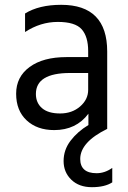

<svg xmlns="http://www.w3.org/2000/svg" viewBox="-20 -535 531 797"><path d="M446 222Q415 242 361.5 242Q308 242 276 211Q244 180 244 133.5Q244 87 273 49Q302 11 347 -16V-63Q296 5 205 5Q134 5 90.5 -35.5Q47 -76 47 -146Q47 -216 103 -257Q159 -298 256 -298H346V-323Q346 -383 319 -413.5Q292 -444 220 -444Q148 -444 84 -402V-479Q142 -515 234 -515Q425 -515 425 -321V0Q313 55 313 125Q313 154 330 169Q347 184 381 184Q415 184 446 162ZM346 -162V-232H271Q129 -232 129 -145Q129 -108 154.5 -86Q180 -64 229.5 -64Q279 -64 312.5 -93Q346 -122 346 -162Z"/></svg>

Font: Hind Kochi
Style: Regular
Weight: 400
Designer: Dhruvi Tolia
Foundry: Indian Type Foundry
Version: Version 0.702;PS 1.0;hotconv 1.0.81;makeotf.lib2.5.63406